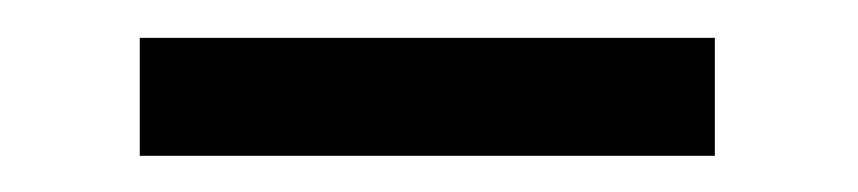

<svg xmlns="http://www.w3.org/2000/svg" viewBox="-20 -728 465 104"><path d="M55.7 -643.6V-707.5H367.2V-643.6Z"/></svg>

Font: Epilogue
Style: Bold
Weight: 700
Designer: Tyler Finck
Foundry: Etcetera Type Co
Version: Version 2.112